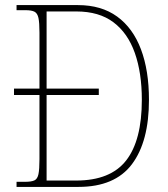

<svg xmlns="http://www.w3.org/2000/svg" viewBox="-20 -734 660 754"><path d="M45 0V-20H78Q103 -20 115 -25.5Q127 -31 131 -50Q135 -69 135 -109V-361H35V-386H135V-606Q135 -645 131 -663.5Q127 -682 115.5 -688Q104 -694 80 -694H45V-714H286Q378 -714 440 -669Q502 -624 533.5 -540.5Q565 -457 565 -342Q565 -178 498 -89Q431 0 288 0ZM279 -25Q414 -25 475.5 -104Q537 -183 537 -342Q537 -448 509.5 -526Q482 -604 425.5 -646.5Q369 -689 280 -689H163V-386H368V-361H163V-25Z"/></svg>

Font: Noto Serif Bengali SemiCondensed Thin
Style: Regular
Weight: 100
Width: 4
Designer: Juan Bruce, Universal Thirst, Indian Type Foundry and the Monotype Design Team.
Foundry: Monotype Imaging Inc.
Version: Version 2.003; ttfautohint (v1.8.4.7-5d5b)